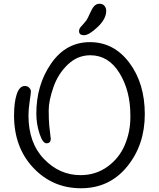

<svg xmlns="http://www.w3.org/2000/svg" viewBox="-20 -990 851 1025"><path d="M462 -695Q394 -695 342 -645.5Q290 -596 265 -524Q240 -452 240 -401Q240 -350 243 -319Q246 -288 248.5 -270.5Q251 -253 251 -250Q251 -225 228 -225Q208 -225 191 -276.5Q174 -328 174 -384Q174 -537 253 -651Q332 -765 460 -765Q588 -765 670.5 -655Q753 -545 753 -380.5Q753 -216 658.5 -100.5Q564 15 412.5 15Q261 15 158 -94Q55 -203 55 -374Q55 -444 69.5 -487.5Q84 -531 113 -531Q127 -531 136 -521.5Q145 -512 145 -502Q145 -492 138.5 -449.5Q132 -407 132 -374Q132 -227 215 -141Q298 -55 410 -55Q491 -55 553.5 -100Q616 -145 646 -215.5Q676 -286 676 -364Q676 -369 676 -374Q676 -506 617.5 -600.5Q559 -695 462 -695ZM547 -932Q547 -889 501 -845.5Q455 -802 428.5 -802Q402 -802 402 -824Q402 -837 413 -848.5Q424 -860 441 -881Q449 -893 460 -918.5Q471 -944 482.5 -957Q494 -970 511 -970Q528 -970 537.5 -959Q547 -948 547 -932Z"/></svg>

Font: Delius Swash Caps
Style: Regular
Weight: 400
Designer: Natalia Raices
Foundry: Natalia Raices
Version: Version 1.002